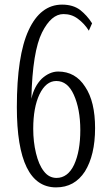

<svg xmlns="http://www.w3.org/2000/svg" viewBox="-20 -801 454 832"><path d="M53 -337C53 -105 110 11 223 11C277 11 318 -12 348 -58C377 -105 392 -167 392 -246C392 -322 378 -382 349 -425C321 -469 282 -491 232 -491C207 -491 183 -480 161 -460C140 -439 124 -410 116 -373C119 -511 135 -606 162 -660C189 -714 220 -740 255 -740C278 -740 298 -734 317 -720C336 -706 352 -689 365 -668C365 -668 379 -700 379 -700C364 -724 346 -743 327 -758C307 -773 281 -781 249 -781C187 -781 138 -744 104 -670C70 -597 53 -485 53 -337ZM301 -87C283 -49 257 -30 225 -30C204 -30 185 -39 170 -59C155 -78 144 -104 136 -137C128 -170 124 -205 124 -243C124 -304 133 -354 151 -392C170 -431 194 -450 224 -450C257 -450 282 -430 300 -390C318 -350 328 -299 328 -237C328 -176 319 -126 301 -87Z"/></svg>

Font: BUSH 25 TRIRONG 0515 A
Style: Regular
Weight: 400
Designer: Katatrad Team
Foundry: CadsonDemak